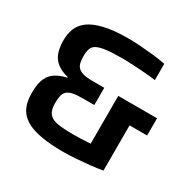

<svg xmlns="http://www.w3.org/2000/svg" viewBox="-154 -860 1045 1033"><g transform="rotate(30 368.5 -344.0)"><path d="M362 8Q283 8 227.5 -1.5Q172 -11 138.5 -28.5Q105 -46 87 -70Q69 -94 62.5 -123Q56 -152 56 -184Q56 -240 70.5 -272.5Q85 -305 113 -322.5Q141 -340 181 -349V-353Q121 -367 91.5 -403.5Q62 -440 62 -515Q62 -552 74.5 -585Q87 -618 119 -642.5Q151 -667 210 -681.5Q269 -696 361 -696Q396 -696 437.5 -693Q479 -690 520.5 -685.5Q562 -681 595 -674V-573Q564 -577 527 -580Q490 -583 454 -585Q418 -587 389 -587Q326 -587 288 -582.5Q250 -578 230 -567.5Q210 -557 204 -538.5Q198 -520 198 -492Q198 -471 201.5 -454Q205 -437 215.5 -425.5Q226 -414 248 -407.5Q270 -401 308 -401H380V-294H308Q270 -294 247 -289Q224 -284 212 -272.5Q200 -261 196 -242.5Q192 -224 192 -197Q192 -155 208.5 -134Q225 -113 262.5 -106.5Q300 -100 362 -100Q387 -100 410 -101Q433 -102 456 -103.5Q479 -105 501 -107L467 -52V-401H708V-294H599V-13Q565 -7 523.5 -2.5Q482 2 440 5Q398 8 362 8Z"/></g></svg>

Font: Saira Thin SemiBold
Style: Regular
Weight: 600
Version: Version 1.101